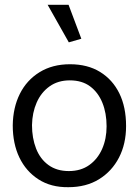

<svg xmlns="http://www.w3.org/2000/svg" viewBox="-20 -765 576 798"><path d="M264 13Q192 14 140 -19.5Q88 -53 60.5 -110.5Q33 -168 33 -244Q34 -318 62.5 -375Q91 -432 144.5 -465Q198 -498 271 -498Q344 -498 396 -466Q448 -434 476 -377Q504 -320 504 -241Q504 -167 474.5 -110Q445 -53 391.5 -20Q338 13 264 13ZM266 -54Q316 -54 351 -79Q386 -104 404.5 -146Q423 -188 423 -240Q423 -295 405.5 -338Q388 -381 354.5 -406Q321 -431 270 -431Q221 -431 186 -406Q151 -381 132.5 -339Q114 -297 113 -245Q113 -191 130 -147.5Q147 -104 181.5 -79Q216 -54 266 -54ZM266 -589 318 -604 265 -745H178Z"/></svg>

Font: Catamaran
Style: Regular
Weight: 400
Designer: Pria Ravichandran
Version: Version 2.000